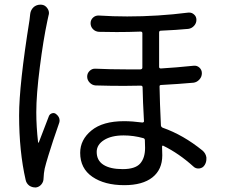

<svg xmlns="http://www.w3.org/2000/svg" viewBox="-20 -780 976 829"><path d="M110.4 -719.7Q112.3 -737.3 126 -750Q138.7 -759.8 153.3 -759.8Q155.3 -759.8 158.2 -759.8Q174.8 -758.8 184.6 -744.1Q191.4 -734.4 191.4 -723.6Q191.4 -718.8 189.5 -712.9Q186.5 -700.2 184.6 -690.4Q167 -608.4 151.9 -489.7Q136.7 -371.1 136.7 -294.9Q136.7 -233.4 144.5 -165Q144.5 -164.1 146 -164.1Q147.5 -164.1 147.5 -165Q164.1 -210 191.4 -279.3Q195.3 -288.1 205.1 -291Q214.8 -293.9 222.7 -287.1Q237.3 -275.4 237.3 -259.8Q237.3 -252.9 234.4 -246.1Q218.8 -201.2 209.5 -173.3Q200.2 -145.5 189 -108.9Q177.7 -72.3 172.9 -51.8Q168.9 -32.2 168 -9.8Q168 4.9 158.7 16.1Q149.4 27.3 135.7 29.3Q133.8 29.3 131.8 29.3Q118.2 29.3 106.4 21.5Q93.8 11.7 90.8 -2.9Q62.5 -126 62.5 -282.2Q62.5 -413.1 107.4 -693.4Q109.4 -708 110.4 -719.7ZM606.4 -141.6Q606.4 -162.1 605.5 -174.8Q605.5 -181.6 598.6 -183.6Q556.6 -195.3 513.7 -195.3Q460.9 -195.3 429.2 -175.3Q397.5 -155.3 397.5 -124Q397.5 -86.9 426.8 -68.4Q456.1 -49.8 509.8 -49.8Q563.5 -49.8 585 -73.7Q606.4 -97.7 606.4 -141.6ZM815.4 -496.1Q830.1 -498 840.8 -488.3Q851.6 -478.5 851.6 -463.9Q851.6 -448.2 840.8 -436.5Q830.1 -424.8 815.4 -422.9Q749 -417 675.8 -413.1Q668 -413.1 668.9 -405.3Q669.9 -338.9 674.8 -238.3Q675.8 -231.4 682.6 -228.5Q771.5 -197.3 854.5 -129.9Q868.2 -118.2 871.1 -100.6Q871.1 -96.7 871.1 -92.8Q871.1 -80.1 864.3 -68.4Q856.4 -54.7 840.8 -52.7Q825.2 -50.8 814.5 -61.5Q752.9 -117.2 685.5 -150.4Q683.6 -152.3 681.6 -150.9Q679.7 -149.4 679.7 -146.5Q680.7 -132.8 680.7 -109.4Q680.7 -47.9 638.2 -14.2Q595.7 19.5 516.6 19.5Q431.6 19.5 378.9 -16.6Q326.2 -52.7 326.2 -120.1Q326.2 -176.8 375 -216.8Q423.8 -256.8 515.6 -256.8Q550.8 -256.8 594.7 -251Q597.7 -251 600.1 -252.9Q602.5 -254.9 601.6 -257.8Q596.7 -343.8 595.7 -402.3Q595.7 -410.2 587.9 -410.2Q551.8 -409.2 515.6 -409.2Q455.1 -409.2 392.6 -411.1Q377.9 -412.1 367.2 -423.3Q356.4 -434.6 356.4 -449.2Q356.4 -463.9 367.2 -474.1Q377.9 -484.4 392.6 -483.4Q455.1 -480.5 523.4 -480.5Q554.7 -480.5 586.9 -480.5Q594.7 -481.4 594.7 -488.3V-636.7Q594.7 -643.6 586.9 -643.6Q535.2 -641.6 483.4 -641.6Q445.3 -641.6 407.2 -642.6Q391.6 -643.6 381.3 -654.3Q371.1 -665 371.1 -679.7Q371.1 -694.3 381.8 -704.1Q392.6 -713.9 407.2 -712.9Q467.8 -709 529.3 -709Q662.1 -709 793 -725.6Q794.9 -725.6 797.9 -725.6Q808.6 -725.6 817.4 -717.8Q828.1 -709 828.1 -694.3Q828.1 -679.7 817.9 -668.5Q807.6 -657.2 793 -655.3Q741.2 -650.4 674.8 -647.5Q667 -647.5 667 -639.6V-491.2Q667 -484.4 674.8 -484.4Q740.2 -488.3 815.4 -496.1Z"/></svg>

Font: Gen Jyuu Gothic P Regular
Style: Regular
Weight: 400
Designer: [Source Han Sans]
Ryoko NISHIZUKA  (kana & ideographs); Paul D. Hunt (Latin, Greek & Cyrillic); Wenlong ZHANG  (bopomofo
Version: Version 1.002.20150607